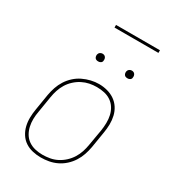

<svg xmlns="http://www.w3.org/2000/svg" viewBox="-213 -1011 1025 1136"><g transform="rotate(30 300.0 -443.0)"><path d="M246 8Q217 8 189 1.5Q161 -5 138.5 -20Q116 -35 101 -58.5Q86 -82 79.5 -109Q73 -136 73.5 -165Q74 -194 79 -223L97 -333Q102 -361 111 -387.5Q120 -414 135.5 -438.5Q151 -463 173 -483Q195 -503 221 -515.5Q247 -528 274.5 -534.5Q302 -541 329 -541Q358 -541 386 -533.5Q414 -526 436.5 -510.5Q459 -495 474 -472Q489 -449 495.5 -421.5Q502 -394 501.5 -365Q501 -336 496 -307L478 -197Q473 -169 464 -142.5Q455 -116 439.5 -91.5Q424 -67 402 -47Q380 -27 354 -14.5Q328 -2 300.5 3Q273 8 246 8ZM246 -11Q271 -11 296.5 -15.5Q322 -20 345.5 -32Q369 -44 389 -62.5Q409 -81 423 -103.5Q437 -126 445 -150.5Q453 -175 457 -200L476 -310Q480 -336 480.5 -362.5Q481 -389 475.5 -413.5Q470 -438 457 -459Q444 -480 423.5 -494Q403 -508 378 -513.5Q353 -519 326 -519Q301 -519 276.5 -514Q252 -509 228.5 -497Q205 -485 185 -466.5Q165 -448 151.5 -426Q138 -404 130 -379.5Q122 -355 118 -330L100 -220Q95 -194 94.5 -168Q94 -142 99.5 -117.5Q105 -93 117.5 -72Q130 -51 150 -37Q170 -23 195 -17Q220 -11 246 -11ZM456 -654Q450 -654 444 -656Q438 -658 434.5 -663Q431 -668 430 -674Q429 -680 430 -686Q431 -691 433.5 -695Q436 -699 439.5 -701.5Q443 -704 447.5 -705.5Q452 -707 456 -707Q463 -707 468.5 -704.5Q474 -702 477.5 -697Q481 -692 482 -686Q483 -680 482 -674Q482 -669 479.5 -665Q477 -661 473 -658.5Q469 -656 465 -655Q461 -654 456 -654ZM256 -654Q250 -654 244 -656Q238 -658 234.5 -663Q231 -668 230 -674Q229 -680 230 -686Q231 -691 233.5 -695Q236 -699 239.5 -701.5Q243 -704 247.5 -705.5Q252 -707 256 -707Q263 -707 268.5 -704.5Q274 -702 277.5 -697Q281 -692 282 -686Q283 -680 282 -674Q282 -669 279.5 -665Q277 -661 273 -658.5Q269 -656 265 -655Q261 -654 256 -654ZM240 -876V-894H540V-876Z"/></g></svg>

Font: Iosevka Curly Slab ThExObl
Style: Regular
Weight: 100
Width: 7
Italic angle: -9°
Monospace: yes
Designer: Belleve Invis
Foundry: Belleve Invis
Version: Version 11.1.0; ttfautohint (v1.8.3)